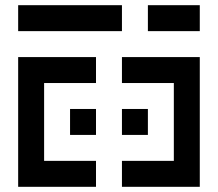

<svg xmlns="http://www.w3.org/2000/svg" viewBox="-20 -720 840 740"><path d="M50 -700V-600H450V-700ZM550 -600H750V-700H550ZM50 -500V0H350V-100H150V-400H350V-500ZM450 -400H650V-100H450V0H750V-500H450ZM350 -200V-300H250V-200ZM450 -300V-200H550V-300Z"/></svg>

Font: Mourier
Style: Regular
Weight: 400
Designer: Eric Mourier
Foundry: Velvetyne Type Foundry
Version: Version 2.000;hotconv 1.0.109;makeotfexe 2.5.65596